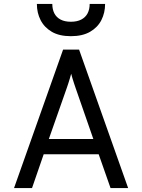

<svg xmlns="http://www.w3.org/2000/svg" viewBox="-20 -951 719 971"><path d="M51 0 299 -700H380L628 0H539L479 -171H201L142 0ZM227 -248H452L362 -507Q358.5 -517 354.2 -530.2Q350 -543.5 346 -556.2Q342 -569 340 -578Q337.5 -569 333.8 -556.2Q330 -543.5 325.8 -530.2Q321.5 -517 318 -507ZM338.5 -768Q280 -768 242 -790.2Q204 -812.5 185.2 -849.5Q166.5 -886.5 166.5 -931H244.5Q244.5 -903.5 255 -883.2Q265.5 -863 286.5 -852Q307.5 -841 338.5 -841Q369.5 -841 390.8 -852Q412 -863 422.8 -883.2Q433.5 -903.5 433.5 -931H511.5Q511.5 -886.5 492.8 -849.5Q474 -812.5 435.5 -790.2Q397 -768 338.5 -768Z"/></svg>

Font: Overpass
Style: Regular
Weight: 400
Designer: Delve Withrington, Dave Bailey, Thomas Jockin
Foundry: Delve Fonts LLC
Version: Version 4.000